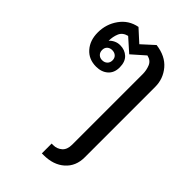

<svg xmlns="http://www.w3.org/2000/svg" viewBox="-241 -645 987 987"><g transform="rotate(45 252.5 -151.5)"><path d="M276.4 182.6Q302.7 182.6 322.8 165.3Q342.8 147.9 342.8 112.3V-400.9Q342.8 -428.7 332.5 -453.9Q322.3 -479 292 -485.8L221.7 -423.8L150.9 -486.8Q119.1 -479 108.4 -453.6Q97.7 -428.2 97.7 -397.9Q106.9 -409.2 122.3 -416.7Q137.7 -424.3 155.8 -424.3Q189.9 -424.3 212.4 -403.3Q234.9 -382.3 234.9 -341.3Q234.9 -302.2 210.2 -280.3Q185.5 -258.3 146 -258.3Q92.3 -258.3 60.1 -294.9Q27.8 -331.5 27.8 -389.2Q27.8 -449.7 62.3 -497.8Q96.7 -545.9 155.8 -557.1L221.7 -497.1L287.6 -557.1Q359.4 -547.9 397 -503.2Q434.6 -458.5 434.6 -399.9V112.3Q434.6 176.8 391.4 215.3Q348.1 253.9 276.4 253.9H264.2V182.6ZM183.1 -341.3Q183.1 -357.9 172.4 -367.7Q161.6 -377.4 144.5 -377.4Q128.4 -377.4 117.9 -367.7Q107.4 -357.9 107.4 -341.3Q107.4 -324.2 117.9 -314Q128.4 -303.7 144.5 -303.7Q161.6 -303.7 172.4 -314Q183.1 -324.2 183.1 -341.3Z"/></g></svg>

Font: Roboto Web
Style: Regular
Weight: 400
Designer: Google
Version: Version 1.200310; 2013